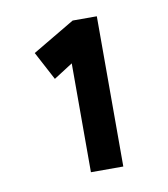

<svg xmlns="http://www.w3.org/2000/svg" viewBox="-51 -822 383 438"><g transform="rotate(-10 140.5 -603.0)"><path d="M126 -703 132 -685 82 -653 47 -719 145 -777H201V-429H126Z"/></g></svg>

Font: Lexend
Style: Regular
Weight: 400
Designer: Thomas Jockin
Foundry: Lexend
Version: Version 1.000